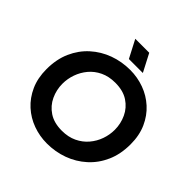

<svg xmlns="http://www.w3.org/2000/svg" viewBox="-226 -1061 1254 1254"><g transform="rotate(45 400.5 -434.0)"><path d="M393 12Q326 12 264 -10.5Q202 -33 153.5 -77Q105 -121 76.5 -184.5Q48 -248 48 -330Q48 -421 79.5 -492Q111 -563 166 -612.5Q221 -662 291 -687.5Q361 -713 439 -713Q506 -713 568 -690.5Q630 -668 678.5 -624Q727 -580 755.5 -516.5Q784 -453 784 -371Q784 -280 752.5 -209Q721 -138 666 -88.5Q611 -39 541 -13.5Q471 12 393 12ZM403 -116Q462 -116 507 -137.5Q552 -159 582.5 -195Q613 -231 628.5 -275Q644 -319 644 -365Q644 -421 620.5 -471.5Q597 -522 549.5 -553.5Q502 -585 429 -585Q370 -585 325 -563.5Q280 -542 250 -506Q220 -470 204.5 -426Q189 -382 189 -336Q189 -280 212.5 -229.5Q236 -179 283.5 -147.5Q331 -116 403 -116ZM382 -757 318 -880H447L511 -757Z"/></g></svg>

Font: MuseoModerno SemiBold
Style: Italic
Weight: 600
Italic angle: -9°
Designer: Pablo Cosgaya, Héctor Gatti, Marcela Romero, and the Authors of The MuseoModerno Project.
Foundry: Omnibus-Type Team
Version: Version 1.003